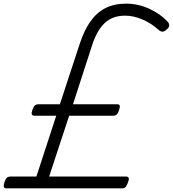

<svg xmlns="http://www.w3.org/2000/svg" viewBox="-48 -1035 950 1055"><path d="M-12 0Q-25 0 -27 -9Q-29 -18 -23 -35Q-17 -53 -9.5 -59Q-2 -65 9 -65H152L261 -399H142Q130 -399 127 -406.5Q124 -414 130 -431Q136 -449 143.5 -455.5Q151 -462 163 -462H281L390 -794Q414 -867 448 -916Q482 -965 530.5 -990Q579 -1015 644 -1015Q710 -1015 771 -987.5Q832 -960 873 -916Q882 -906 882 -895.5Q882 -885 868 -873Q854 -860 843.5 -861Q833 -862 822 -872Q781 -909 732.5 -929Q684 -949 639 -949Q571 -949 528 -909Q485 -869 459 -789L353 -462H595Q607 -462 609.5 -456Q612 -450 607 -431Q601 -413 593.5 -406Q586 -399 574 -399H332L222 -65H644Q655 -65 658.5 -58.5Q662 -52 656 -35Q650 -17 643 -8.5Q636 0 623 0Z"/></svg>

Font: Playwrite US Trad Light
Style: Regular
Weight: 300
Designer: Veronika Burian, José Scaglione
Foundry: TypeTogether
Version: Version 1.003